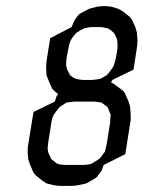

<svg xmlns="http://www.w3.org/2000/svg" viewBox="-20 -604 468 624"><path d="M69.8 -110.8 70.8 -128.9 88.9 -240.2 158.2 -273.9 164.1 -292 168.9 -297.9 155.8 -309.1 148.9 -316.9 137.2 -344.2 130.9 -359.9 129.9 -387.2 130.9 -402.8 143.1 -480 212.9 -516.1 219.2 -532.2 224.1 -541 233.9 -554.2 238.8 -559.1 252 -565.9 269 -575.2 294.9 -582 311 -584H327.1L342.8 -582L365.2 -575.2L380.9 -565.9L400.9 -549.8L408.2 -541L419.9 -516.1L424.8 -498L426.8 -473.1L425.8 -455.1L414.1 -377.9L345.2 -344.2L340.8 -335.9L344.2 -335L356.9 -326.2L379.9 -309.1L386.2 -300.8L397.9 -273.9L402.8 -257.8L404.8 -231V-214.8L387.2 -103L316.9 -67.9L311 -50.8L305.2 -43L294.9 -28.8L290 -24.9L276.9 -17.1L259.8 -7.8L233.9 -2L217.8 0H170.9L154.8 -2L131.8 -7.8L117.2 -17.1L96.2 -34.2L88.9 -43L78.1 -67.9L71.8 -85.9ZM134.8 -120.1 136.2 -110.8 139.2 -103 145 -89.8 147.9 -85.9 159.2 -77.1 166 -71.8 173.8 -69.8 189 -67.9H252.9L269 -69.8L276.9 -71.8L286.1 -77.1L299.8 -85.9L305.2 -89.8L314.9 -103L320.8 -110.8L323.2 -120.1L327.1 -137.2L337.9 -206.1L338.9 -223.1L339.8 -231L335.9 -240.2L331.1 -252.9L327.1 -257.8L315.9 -266.1L309.1 -271L300.8 -272L286.1 -273.9H222.2L206.1 -272L196.8 -271L189 -266.1L175.8 -257.8L170.9 -252.9L161.1 -240.2L154.8 -231L150.9 -223.1L147 -206.1L136.2 -137.2ZM194.8 -395 195.8 -387.2 198.2 -377.9 205.1 -365.2 207 -359.9 217.8 -352.1 226.1 -348.1 232.9 -346.2 249 -344.2H279.8L296.9 -346.2L306.2 -348.1L314 -352.1L327.1 -359.9L332 -365.2L341.8 -377.9L348.1 -387.2L351.1 -395L356 -412.1L361.8 -445.8V-463.9L360.8 -473.1L358.9 -480L352.1 -494.1L349.1 -498L338.9 -506.8L332 -511.2L324.2 -513.2L308.1 -516.1H275.9L259.8 -513.2L252 -511.2L243.2 -506.8L229 -498L225.1 -494.1L213.9 -480L210 -473.1L206.1 -463.9L202.1 -445.8L195.8 -412.1Z"/></svg>

Font: Petahja
Style: Italic
Weight: 400
Designer: T. Christopher White
Version: Version 1.1